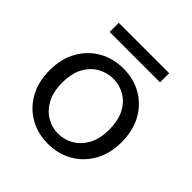

<svg xmlns="http://www.w3.org/2000/svg" viewBox="-177 -786 935 935"><g transform="rotate(45 290.5 -318.5)"><path d="M289 12Q219 12 163 -20Q107 -52 74.5 -110.5Q42 -169 42 -248Q42 -327 75 -385.5Q108 -444 164.5 -476Q221 -508 291 -508Q361 -508 417 -476Q473 -444 505.5 -385.5Q538 -327 538 -248Q538 -169 505 -110.5Q472 -52 415.5 -20Q359 12 289 12ZM289 -58Q332 -58 369 -79.5Q406 -101 429 -143Q452 -185 452 -248Q452 -312 429.5 -354Q407 -396 370 -417Q333 -438 291 -438Q249 -438 211.5 -417Q174 -396 151 -354Q128 -312 128 -248Q128 -185 151 -143Q174 -101 210.5 -79.5Q247 -58 289 -58ZM117 -586V-649H464V-586Z"/></g></svg>

Font: DM Sans 28pt
Style: Regular
Weight: 400
Version: Version 4.004;gftools[0.9.30]